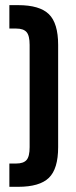

<svg xmlns="http://www.w3.org/2000/svg" viewBox="-20 -720 291 740"><path d="M16.1 0V-89.8H43Q70.3 -89.8 82.3 -103.3Q94.2 -116.7 94.2 -152.8V-546.9Q94.2 -583 82.3 -596.4Q70.3 -609.9 43 -609.9H16.1V-700.2H49.8Q132.8 -700.2 168.5 -665.3Q204.1 -630.4 204.1 -546.9V-152.8Q204.1 -69.3 168.5 -34.7Q132.8 0 49.8 0Z"/></svg>

Font: Bebas Neue Bold
Style: Regular
Weight: 700
Designer: Ryoichi Tsunekawa
Foundry: Ryoichi Tsunekawa
Version: Version 1.300